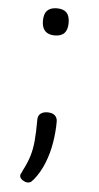

<svg xmlns="http://www.w3.org/2000/svg" viewBox="-54 -559 421 818"><g transform="rotate(5 156.5 -150.0)"><path d="M156 -409Q129 -409 115 -423.5Q101 -438 101 -467Q101 -497 115 -511Q129 -525 156 -525Q184 -525 197.5 -511Q211 -497 211 -467Q211 -438 197.5 -423.5Q184 -409 156 -409ZM96 225Q85 225 73.5 217Q62 209 62 198Q62 194 65 189Q68 184 71 176Q88 144 97.5 114Q107 84 110.5 47Q114 10 114 -46Q114 -62 125 -71Q136 -80 155 -80Q176 -80 186.5 -70Q197 -60 197 -44Q197 -1 189.5 45.5Q182 92 165 134.5Q148 177 122 209Q117 215 111.5 220Q106 225 96 225Z"/></g></svg>

Font: Playwrite CL Light
Style: Regular
Weight: 300
Designer: Veronika Burian, José Scaglione
Foundry: TypeTogether
Version: Version 1.002